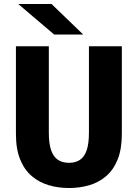

<svg xmlns="http://www.w3.org/2000/svg" viewBox="-20 -932 690 963"><path d="M326 11Q272.6 11 224.7 -3Q176.9 -17 139.7 -48.5Q102.5 -79.9 81.2 -132.1Q59.9 -184.2 59.9 -260V-700H224.9V-267.1Q224.9 -211.4 236.6 -178.1Q248.4 -144.9 271 -130.1Q293.6 -115.4 326 -115.4Q358.4 -115.4 380.8 -130.1Q403.2 -144.9 414.7 -178.1Q426.1 -211.4 426.1 -267.1V-700H591.1V-260Q591.1 -184.2 570.1 -132.1Q549 -79.9 512.3 -48.5Q475.6 -17 427.8 -3Q379.9 11 326 11ZM251.8 -758.7 71.5 -912H238.4L397.4 -758.7Z"/></svg>

Font: Trispace Thin
Style: Regular
Weight: 100
Designer: Tyler Finck
Foundry: Etcetera Type Company
Version: Version 1.210